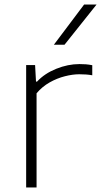

<svg xmlns="http://www.w3.org/2000/svg" viewBox="-20 -828 446 848"><path d="M95.5 0V-540.5H135L139 -467.5H143.5Q177 -503.5 228.5 -524.2Q280 -545 331 -545Q346.5 -545 359.2 -544Q372 -543 387.5 -540V-495.5Q374 -498 359.8 -499Q345.5 -500 330 -500Q301 -500 266.5 -491.2Q232 -482.5 199.2 -464Q166.5 -445.5 141.5 -416V0ZM218 -630.5 351.5 -808H406.5L265 -630.5Z"/></svg>

Font: Encode Sans Expanded Expanded ExtraLight
Style: Regular
Weight: 200
Width: 7
Designer: Multiple Designers
Foundry: Impallari Type
Version: Version 3.000; ttfautohint (v1.8.3) -l 8 -r 50 -G 200 -x 14 